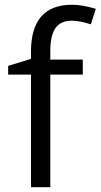

<svg xmlns="http://www.w3.org/2000/svg" viewBox="-20 -785 422 805"><path d="M327.1 -472.2H190.9V0H109.9V-472.2H14.2V-508.8L109.9 -538.1V-567.9Q109.9 -765.1 282.2 -765.1Q324.7 -765.1 381.8 -748L360.8 -683.1Q314 -698.2 280.8 -698.2Q234.9 -698.2 212.9 -667.7Q190.9 -637.2 190.9 -569.8V-535.2H327.1Z"/></svg>

Font: Samim FD
Style: FD
Weight: 400
Foundry: DejaVu fonts team - Redesigned by Saber Rastikerdar
Version: Version 4.00 December 17, 2020